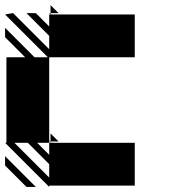

<svg xmlns="http://www.w3.org/2000/svg" viewBox="-25 -723 712 748"><path d="M166.7 5.2 -5.2 -166.7H0V-500H72.9L-5.2 -578.1V-614.6L109.4 -500H161.5L-5.2 -666.7L26 -671.9L166.7 -531.2V-583.3L78.1 -671.9H114.6L166.7 -619.8V-666.7H171.9L166.7 -671.9H171.9V-666.7H500V-500H166.7V-494.8V-171.9H171.9V-166.7L166.7 -171.9V-166.7H500V0H166.7ZM78.1 5.2 -5.2 -78.1V-114.6L114.6 5.2ZM171.9 -171.9H203.1L171.9 -203.1ZM171.9 -671.9H203.1L171.9 -703.1ZM166.7 -31.2V-83.3L83.3 -166.7H31.2ZM166.7 -119.8V-166.7H119.8Z"/></svg>

Font: 0xA000-Monochrome
Style: Monochrome
Weight: 400
Version: Version 0.1